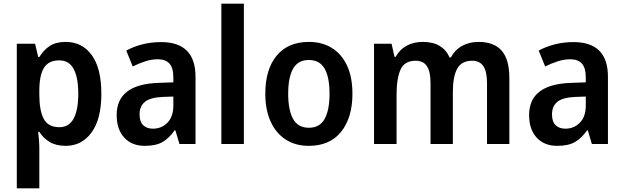

<svg xmlns="http://www.w3.org/2000/svg" viewBox="-20 -780 3382 1040"><path d="M336 -553Q425 -553 477 -481.5Q529 -410 529 -272Q529 -135 476 -62.5Q423 10 336 10Q283 10 248 -11.5Q213 -33 193 -66H187Q189 -45 191 -21.5Q193 2 193 22V240H71V-543H170L187 -471H193Q216 -509 249.5 -531Q283 -553 336 -553ZM301 -453Q243 -453 218 -412.5Q193 -372 193 -288V-269Q193 -181 217 -136Q241 -91 302 -91Q354 -91 379 -138Q404 -185 404 -272Q404 -360 379 -406.5Q354 -453 301 -453Z M853 -552Q1039 -552 1039 -364V0H952L930 -74H926Q896 -31 860 -10.5Q824 10 764 10Q694 10 653 -34.5Q612 -79 612 -157Q612 -323 837 -331L919 -334V-359Q919 -413 897.5 -436Q876 -459 835 -459Q802 -459 767.5 -448Q733 -437 699 -420L664 -506Q702 -527 750 -539.5Q798 -552 853 -552ZM862 -255Q793 -252 764.5 -228Q736 -204 736 -161Q736 -121 755.5 -102Q775 -83 808 -83Q855 -83 887 -115.5Q919 -148 919 -209V-257Z M1301 0H1179V-760H1301Z M1889 -272Q1889 -143 1828 -66.5Q1767 10 1652 10Q1580 10 1527 -24.5Q1474 -59 1445.5 -122.5Q1417 -186 1417 -272Q1417 -404 1478.5 -478.5Q1540 -553 1654 -553Q1724 -553 1777 -520.5Q1830 -488 1859.5 -425.5Q1889 -363 1889 -272ZM1541 -272Q1541 -184 1567.5 -136Q1594 -88 1653 -88Q1712 -88 1738.5 -136Q1765 -184 1765 -272Q1765 -361 1738.5 -408Q1712 -455 1653 -455Q1594 -455 1567.5 -408Q1541 -361 1541 -272Z M2572 -553Q2656 -553 2697.5 -505.5Q2739 -458 2739 -356V0H2618V-329Q2618 -393 2598 -422Q2578 -451 2538 -451Q2480 -451 2456.5 -408Q2433 -365 2433 -282V0H2312V-330Q2312 -392 2292.5 -421.5Q2273 -451 2232 -451Q2171 -451 2149.5 -403Q2128 -355 2128 -266V0H2006V-543H2101L2117 -472H2123Q2144 -511 2182 -532Q2220 -553 2270 -553Q2326 -553 2362 -531Q2398 -509 2415 -469H2422Q2445 -511 2484 -532Q2523 -553 2572 -553Z M3087 -552Q3273 -552 3273 -364V0H3186L3164 -74H3160Q3130 -31 3094 -10.5Q3058 10 2998 10Q2928 10 2887 -34.5Q2846 -79 2846 -157Q2846 -323 3071 -331L3153 -334V-359Q3153 -413 3131.5 -436Q3110 -459 3069 -459Q3036 -459 3001.5 -448Q2967 -437 2933 -420L2898 -506Q2936 -527 2984 -539.5Q3032 -552 3087 -552ZM3096 -255Q3027 -252 2998.5 -228Q2970 -204 2970 -161Q2970 -121 2989.5 -102Q3009 -83 3042 -83Q3089 -83 3121 -115.5Q3153 -148 3153 -209V-257Z"/></svg>

Font: Noto Sans Khmer UI SemiCondensed SemiBold
Style: Regular
Weight: 600
Width: 4
Designer: Danh Hong and the Monotype Design Team
Foundry: Monotype Imaging Inc.
Version: Version 2.002; ttfautohint (v1.8.4.7-5d5b)